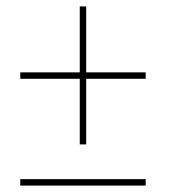

<svg xmlns="http://www.w3.org/2000/svg" viewBox="-20 -592 550 597"><path d="M228 -143V-347H43V-367H228V-572H248V-367H433V-347H248V-143ZM43 -15V-35H433V-15Z"/></svg>

Font: Noto Serif Display SemiCondensed ExtraLight
Style: Italic
Weight: 200
Width: 4
Italic angle: -12°
Designer: Monotype Design Team
Foundry: Monotype Imaging Inc.
Version: Version 2.009